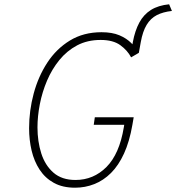

<svg xmlns="http://www.w3.org/2000/svg" viewBox="-20 -862 820 894"><path d="M589.5 -616 598.5 -666Q608.5 -719.5 628.8 -757Q649 -794.5 683 -815.8Q717 -837 767.5 -842L780.5 -811Q739 -806.5 710 -791.5Q681 -776.5 662.8 -746.2Q644.5 -716 635.5 -666L626.5 -616ZM329.5 12Q271.5 12 230.8 -10.5Q190 -33 164.5 -72Q139 -111 127.2 -160.8Q115.5 -210.5 115.5 -265Q115.5 -347 136.8 -426.2Q158 -505.5 200.2 -570.2Q242.5 -635 305.8 -673.5Q369 -712 452.5 -712Q502 -712 535.8 -697.8Q569.5 -683.5 591.2 -661.5Q613 -639.5 626.5 -616L590.5 -595Q573.5 -627.5 540 -651.8Q506.5 -676 448.5 -676Q387 -676 339.2 -650.8Q291.5 -625.5 256.5 -582.5Q221.5 -539.5 199 -486.5Q176.5 -433.5 165.5 -377Q154.5 -320.5 154.5 -269Q154.5 -203.5 172.2 -147.8Q190 -92 229 -58Q268 -24 331.5 -24Q415.5 -24 475.8 -84.5Q536 -145 556.5 -269L558.5 -281H416.5L421.5 -316H602.5L596.5 -281Q583 -203 557.5 -147.2Q532 -91.5 496.8 -56.5Q461.5 -21.5 419 -4.8Q376.5 12 329.5 12Z"/></svg>

Font: Overpass Thin
Style: Italic
Weight: 250
Italic angle: -10°
Designer: Delve Withrington, Dave Bailey, Thomas Jockin
Foundry: Delve Fonts LLC
Version: Version 4.000